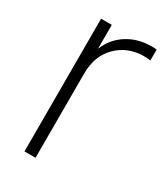

<svg xmlns="http://www.w3.org/2000/svg" viewBox="-138 -583 560 646"><g transform="rotate(30 141.5 -260.0)"><path d="M64 0V-515.6H105.5V-424.3H106.4Q124 -468.3 164.3 -494.1Q204.6 -520 258.3 -520Q264.6 -520 268.8 -519.8Q272.9 -519.5 277.8 -519V-476.6Q273.9 -477.1 267.8 -477.8Q261.7 -478.5 252.9 -478.5Q190.4 -478.5 148.7 -437.5Q106.9 -396.5 106.9 -327.1V0Z"/></g></svg>

Font: Inter Display ExtraLight
Style: Regular
Weight: 200
Designer: Rasmus Andersson
Foundry: rsms
Version: Version 4.000;git-a52131595